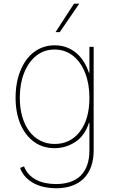

<svg xmlns="http://www.w3.org/2000/svg" viewBox="-20 -798 624 1034"><path d="M63.9 -271.3Q63.9 -352.3 89.5 -416.2Q102.3 -448.2 120.6 -473.7Q138.8 -499.3 162.3 -517Q185.7 -534.8 213.8 -544.4Q241.8 -554 274.1 -554Q309.3 -554 338.6 -543Q367.9 -532 391.2 -512.3Q414.4 -492.5 431.3 -465.4Q448.2 -438.2 458.8 -406.2H461.6V-545.5H484.4V11.4Q484.4 60 471.1 98.2Q457.7 136.4 431.8 162.5Q405.9 188.6 368.1 202.2Q330.3 215.9 281.2 215.9Q251.4 215.9 221.8 210Q192.1 204.2 166.2 191.2Q140.3 178.3 119.9 157.5Q99.4 136.7 88.1 106.5L109.4 98Q118.6 122.2 135.1 140.1Q151.6 158 173.8 169.7Q196 181.5 223.2 187.3Q250.4 193.2 281.2 193.2Q323.9 193.2 357.4 182Q391 170.8 414.1 148.3Q437.1 125.7 449.4 91.4Q461.6 57.2 461.6 11.4V-136.4H458.8Q437.5 -68.2 386.4 -34.1Q334.9 0 274.1 0Q210.2 0 163 -34.4Q139.6 -51.5 121.1 -75.6Q102.6 -99.8 89.8 -130Q77.1 -160.2 70.5 -195.7Q63.9 -231.2 63.9 -271.3ZM274.1 -22.7Q359.4 -22.7 410.5 -89.8Q461.6 -156.6 461.6 -271.3Q461.6 -345.9 438.9 -404.1Q427.6 -433.6 411.2 -457Q394.9 -480.5 374.1 -497Q353.3 -513.5 328.1 -522.4Q302.9 -531.2 274.1 -531.2Q216.6 -531.2 174.4 -497.2Q153.1 -480.1 136.7 -456.3Q120.4 -432.5 109.2 -403.8Q98 -375 92.3 -341.6Q86.6 -308.2 86.6 -271.3Q86.6 -215.9 99.8 -170.3Q112.9 -124.6 137.3 -91.8Q161.6 -58.9 196.4 -40.8Q231.2 -22.7 274.1 -22.7ZM279.1 -625 378.6 -778.4H407L301.8 -625Z"/></svg>

Font: Inter P Thin
Style: Regular
Weight: 100
Designer: Rasmus Andersson
Foundry: rsms
Version: Version 3.018;git-588b23468